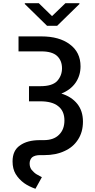

<svg xmlns="http://www.w3.org/2000/svg" viewBox="-20 -953 590 1192"><path d="M413 -678Q480 -629 480 -541Q480 -484 449 -439Q418 -395 361 -372Q424 -353 460 -308Q495 -264 495 -198Q495 -133 464 -86Q434 -39 380 -15Q327 10 255 10H229Q196 10 179 24Q164 39 164 62Q164 85 176 101Q192 120 207 129L240 147L200 219Q158 204 130 184Q97 160 77 127Q58 95 58 49Q58 -19 104 -50Q149 -83 228 -83H252Q313 -83 346 -116Q380 -149 380 -205Q380 -264 341 -294Q304 -324 230 -324H160V-418H232Q303 -418 334 -449Q365 -483 365 -529Q365 -577 334 -606Q303 -634 237 -634H95V-727H237Q348 -727 413 -678ZM386 -933H473V-928L335 -793H272L134 -928V-933H221L303 -853Z"/></svg>

Font: Sinter Medium
Style: Regular
Weight: 500
Foundry: Adobe & rsms
Version: Version 1.000